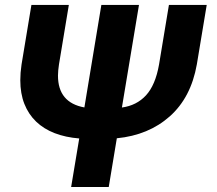

<svg xmlns="http://www.w3.org/2000/svg" viewBox="-20 -747 867 767"><path d="M414.4 0H264.2L296.5 -193.9Q242.2 -198.2 198.5 -215Q154.8 -231.9 124.3 -261.2Q93.8 -290.5 77.4 -331.9Q61.1 -373.2 61.1 -426.5Q61.1 -441.4 62.3 -457Q63.6 -472.7 66.1 -489.7L105.5 -727.3H255L215.6 -489.7Q213.8 -477.6 212.7 -466.4Q211.6 -455.3 211.6 -445Q211.6 -337 317.1 -317.8L384.9 -727.3H535.2L467 -317.5Q525.9 -325.6 563.2 -366.1Q600.9 -407 615.4 -489.7L654.8 -727.3H805.8L766.3 -489.7Q742.9 -357.2 658 -282Q573.5 -207 446.7 -194.6Z"/></svg>

Font: Linik Sans
Style: Bold Italic
Weight: 700
Italic angle: 9°
Designer: Fonts by Rasmus Andersson / Changes by Cristiano Sobral with parts from Marc Monis
Foundry: rsms
Version: Version 3.020; ttfautohint (v1.6)